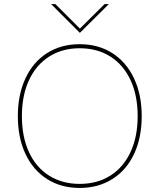

<svg xmlns="http://www.w3.org/2000/svg" viewBox="-20 -921 787 947"><path d="M68 -348Q68 -454 105.5 -534.5Q143 -615 212 -659Q281 -703 373 -703Q465 -703 534 -659Q603 -615 641 -534.5Q679 -454 679 -348Q679 -242 641.5 -162Q604 -82 534.5 -38Q465 6 373 6Q281 6 212 -38Q143 -82 105.5 -162Q68 -242 68 -348ZM659 -348Q659 -450 624 -525.5Q589 -601 524.5 -642Q460 -683 373 -683Q287 -683 222.5 -642Q158 -601 123 -525.5Q88 -450 88 -348Q88 -246 123 -170.5Q158 -95 222.5 -54.5Q287 -14 373 -14Q460 -14 524.5 -55Q589 -96 624 -171.5Q659 -247 659 -348ZM232 -901H253L374 -780L496 -901H517L374 -759Z"/></svg>

Font: Hanken Grotesk Thin
Style: Regular
Weight: 100
Designer: Alfredo Marco Pradil
Foundry: Hanken Design Co.
Version: Version 3.014